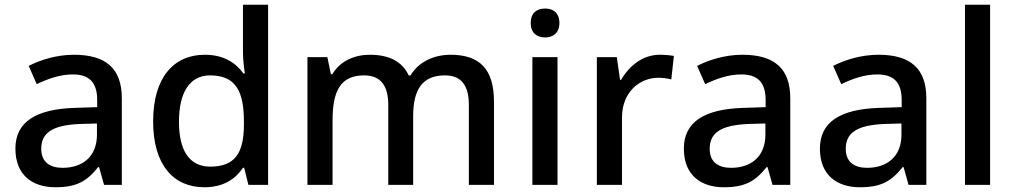

<svg xmlns="http://www.w3.org/2000/svg" viewBox="-20 -780 4280 810"><path d="M292 -549C220 -549 152 -528 101 -502L135 -425C181 -447 232 -466 287 -466C352 -466 390 -437 390 -358V-328L298 -325C127 -320 45 -263 45 -153C45 -41 117 10 214 10C304 10 347 -16 394 -75H398L419 0H494V-365C494 -491 427 -549 292 -549ZM317 -257 389 -259V-212C389 -118 327 -72 244 -72C191 -72 154 -96 154 -152C154 -215 194 -252 317 -257Z M842 10C924 10 974 -26 1005 -72H1010L1028 0H1111V-760H1005V-558C1005 -531 1010 -488 1013 -470H1007C975 -514 925 -549 844 -549C713 -549 626 -453 626 -268C626 -84 712 10 842 10ZM867 -77C779 -77 735 -145 735 -266C735 -388 779 -462 866 -462C976 -462 1009 -393 1009 -267V-251C1008 -134 971 -77 867 -77Z M1881 -549C1813 -549 1747 -521 1712 -462H1704C1677 -521 1621 -549 1540 -549C1476 -549 1415 -523 1382 -467H1376L1361 -539H1277V0H1383V-272C1383 -394 1415 -462 1516 -462C1585 -462 1618 -420 1618 -337V0H1723V-290C1723 -401 1761 -462 1857 -462C1926 -462 1958 -420 1958 -337V0H2064V-351C2064 -490 2002 -549 1881 -549Z M2280 -744C2246 -744 2219 -727 2219 -683C2219 -640 2246 -622 2280 -622C2312 -622 2340 -640 2340 -683C2340 -727 2312 -744 2280 -744ZM2332 -539H2226V0H2332Z M2764 -549C2690 -549 2634 -501 2600 -443H2596L2582 -539H2498V0H2604V-284C2604 -390 2677 -452 2758 -452C2775 -452 2797 -449 2812 -445L2823 -544C2807 -547 2783 -549 2764 -549Z M3112 -549C3040 -549 2972 -528 2921 -502L2955 -425C3001 -447 3052 -466 3107 -466C3172 -466 3210 -437 3210 -358V-328L3118 -325C2947 -320 2865 -263 2865 -153C2865 -41 2937 10 3034 10C3124 10 3167 -16 3214 -75H3218L3239 0H3314V-365C3314 -491 3247 -549 3112 -549ZM3137 -257 3209 -259V-212C3209 -118 3147 -72 3064 -72C3011 -72 2974 -96 2974 -152C2974 -215 3014 -252 3137 -257Z M3686 -549C3614 -549 3546 -528 3495 -502L3529 -425C3575 -447 3626 -466 3681 -466C3746 -466 3784 -437 3784 -358V-328L3692 -325C3521 -320 3439 -263 3439 -153C3439 -41 3511 10 3608 10C3698 10 3741 -16 3788 -75H3792L3813 0H3888V-365C3888 -491 3821 -549 3686 -549ZM3711 -257 3783 -259V-212C3783 -118 3721 -72 3638 -72C3585 -72 3548 -96 3548 -152C3548 -215 3588 -252 3711 -257Z M4157 0V-760H4051V0Z"/></svg>

Font: Noto Sans Devanagari UI Medium
Style: Regular
Weight: 500
Designer: Jelle Bosma - Monotype Design Team
Foundry: Monotype Imaging Inc.
Version: Version 2.004